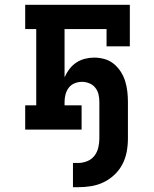

<svg xmlns="http://www.w3.org/2000/svg" viewBox="-20 -540 640 800"><path d="M284 240V139H306Q325 139 343.5 131.5Q362 124 373.5 109Q385 94 389.5 75Q394 56 394 37V-116Q394 -131 390.5 -146.5Q387 -162 377 -174.5Q367 -187 352 -193Q337 -199 322 -199Q306 -199 291 -193Q276 -187 266.5 -174.5Q257 -162 253 -146.5Q249 -131 249 -116V-101H320V0H85V-101H131V-419H85V-520H521V-347H424V-419H249V-218Q257 -236 269 -252Q281 -268 297.5 -279Q314 -290 333.5 -295Q353 -300 372 -300Q394 -300 415.5 -294Q437 -288 454 -274Q471 -260 483 -241.5Q495 -223 501.5 -202Q508 -181 510.5 -159Q513 -137 513 -116V37Q513 65 508 92Q503 119 490.5 143.5Q478 168 457.5 187.5Q437 207 412.5 219Q388 231 360.5 235.5Q333 240 306 240Z"/></svg>

Font: Iosevka HT Extended
Style: Bold
Weight: 700
Width: 7
Monospace: yes
Designer: Belleve Invis
Foundry: Belleve Invis
Version: Version 32.3.0; ttfautohint (v1.8.4)